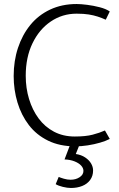

<svg xmlns="http://www.w3.org/2000/svg" viewBox="-20 -714 593 955"><path d="M526 -657Q507 -670 476 -678Q445 -686 413.5 -690Q382 -694 361 -694Q288 -694 229.5 -666.5Q171 -639 131 -590Q91 -541 69.5 -476Q48 -411 48 -336Q48 -267 67 -204Q86 -141 123.5 -92Q161 -43 219 -14.5Q277 14 355 14Q384 14 416.5 9Q449 4 478 -4.5Q507 -13 526 -23L502 -65Q475 -53 440.5 -44Q406 -35 352 -35Q294 -35 248.5 -59Q203 -83 172 -125Q141 -167 124.5 -221.5Q108 -276 108 -337Q108 -429 141.5 -498.5Q175 -568 232.5 -607Q290 -646 361 -646Q397 -646 421.5 -642Q446 -638 466 -631.5Q486 -625 506 -616ZM301 79Q329 80 350.5 88.5Q372 97 383.5 109.5Q395 122 395 136Q395 155 376 167.5Q357 180 331 180Q315 180 298 175Q281 170 272 166L257 202Q270 210 292.5 215.5Q315 221 333 221Q364 221 389 211Q414 201 428.5 181Q443 161 443 134Q443 116 433 99Q423 82 403.5 69Q384 56 357 52L383 -13H336Z"/></svg>

Font: Catamaran ExtraLight
Style: Regular
Weight: 250
Designer: Pria Ravichandran
Version: Version 2.000